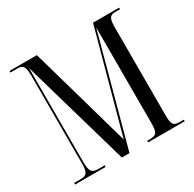

<svg xmlns="http://www.w3.org/2000/svg" viewBox="-156 -880 1057 1045"><g transform="rotate(-30 372.5 -357.0)"><path d="M28 0H220V-10H187C141 -10 128 -19 128 -87V-674L322 0H370L555 -683V-88C555 -23 547 -10 503 -10H487V0H717V-10H692C651 -10 643 -23 643 -83V-631C643 -691 653 -704 688 -704H717V-714H553L380 -80L200 -714H28V-704H71C107 -704 118 -691 118 -629V-85C118 -22 107 -10 65 -10H28Z"/></g></svg>

Font: Noto Serif Display ExtraCondensed
Style: Regular
Weight: 400
Width: 2
Designer: Monotype Design Team
Foundry: Monotype Imaging Inc.
Version: Version 2.009